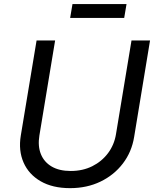

<svg xmlns="http://www.w3.org/2000/svg" viewBox="-20 -930 784 961"><path d="M330.6 11.7Q243.2 11.7 183.6 -22.7Q124 -57.1 97.9 -116.7Q71.8 -176.3 84 -251L163.1 -727.5H255.9L177.2 -252Q168.5 -198.7 184.6 -158.7Q200.7 -118.7 238.8 -96.4Q276.9 -74.2 334 -74.2Q394 -74.2 441.9 -98.1Q489.7 -122.1 520.8 -163.6Q551.8 -205.1 560.5 -258.3L638.2 -727.5H731L651.4 -244.6Q639.2 -169.4 595 -111.6Q550.8 -53.7 482.9 -21Q415 11.7 330.6 11.7ZM613.3 -909.7 601.6 -840.3H331.1L342.8 -909.7Z"/></svg>

Font: Inter Variable
Style: Italic
Weight: 400
Italic angle: -9.39999°
Designer: Rasmus Andersson
Foundry: rsms
Version: Version 4.001;git-9221beed3